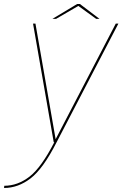

<svg xmlns="http://www.w3.org/2000/svg" viewBox="-71 -708 610 956"><path d="M196.5 0 93.5 -590.5H105.5L206 -15L505.5 -590.5H518.5L211 0Q144 132 81.5 180Q19 228 -51 228L-49.5 217Q17 217 76.5 171Q135 125.5 199.5 0ZM190 -614 313 -688H327L424.5 -614H408L319 -678.5L208 -614Z"/></svg>

Font: Anybody ExtraExpanded Thin
Style: Italic
Weight: 100
Width: 8
Italic angle: -10°
Designer: Tyler Finck
Foundry: Etcetera Type Company
Version: Version 1.010; ttfautohint (v1.8.3) -l 8 -r 50 -G 200 -x 14 